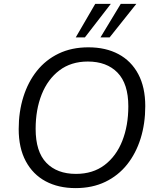

<svg xmlns="http://www.w3.org/2000/svg" viewBox="-20 -957 807 986"><path d="M368 9Q280 9 214.5 -26Q149 -61 112.5 -129Q76 -197 76 -294Q76 -383 100 -459.5Q124 -536 169.5 -593Q215 -650 281.5 -682Q348 -714 434 -714Q523 -714 588.5 -679Q654 -644 690 -576.5Q726 -509 726 -412Q726 -322 702 -245.5Q678 -169 632.5 -112Q587 -55 520.5 -23Q454 9 368 9ZM370 -64Q457 -64 517 -109.5Q577 -155 608 -233.5Q639 -312 639 -411Q639 -527 583.5 -584Q528 -641 431 -641Q345 -641 285 -595.5Q225 -550 194 -472Q163 -394 163 -295Q163 -178 218 -121Q273 -64 370 -64ZM369 -765 469 -937H549L416 -765ZM496 -765 600 -937H680L543 -765Z"/></svg>

Font: Nunito Sans 12pt
Style: Italic
Weight: 400
Italic angle: -9°
Designer: Vernon Adams
Foundry: Vernon Adams
Version: Version 3.101;gftools[0.9.27]